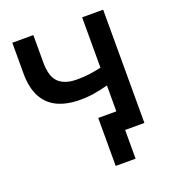

<svg xmlns="http://www.w3.org/2000/svg" viewBox="-155 -819 1007 1115"><g transform="rotate(-20 349.0 -261.0)"><path d="M368 177.5V-119H556V0H491V177.5ZM480 0V-279Q436.5 -267.5 395.2 -260.5Q354 -253.5 307 -253.5Q226 -253.5 168.2 -280.2Q110.5 -307 79.5 -364Q48.5 -421 48.5 -512.5V-700H178.5V-531Q178.5 -443 216.8 -407Q255 -371 328 -371Q374 -371 409.5 -376Q445 -381 480 -389V-700H610V0Z"/></g></svg>

Font: Geologica Medium
Style: Regular
Weight: 500
Designer: Sindre Bremnes, Frode Helland
Foundry: Monokrom Skriftforlag AS
Version: Version 1.010;gftools[0.9.28]